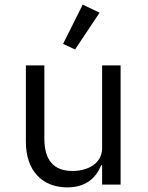

<svg xmlns="http://www.w3.org/2000/svg" viewBox="-20 -799 640 831"><path d="M422 0H502V-516H422V-158C422 -90 358 -59 294 -59C214 -59 172 -104 172 -199V-516H92V-185C92 -60 163 12 271 12C356 12 397 -33 418 -84H422ZM411 -744 338 -779 253 -609 305 -585Z"/></svg>

Font: IBM Mono
Style: Regular
Weight: 400
Monospace: yes
Designer: Mike Abbink, Paul van der Laan, Pieter van Rosmalen
Foundry: Bold Monday
Version: Version 2.3